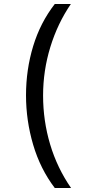

<svg xmlns="http://www.w3.org/2000/svg" viewBox="-20 -812 459 967"><path d="M256 135Q183 39 147 -83Q111 -205 111 -332Q111 -461 147 -579.5Q183 -698 256 -792H337Q270 -694 233.5 -575Q197 -456 197 -331Q197 -204 232.5 -85Q268 34 338 135Z"/></svg>

Font: ltamil05
Style: Book
Weight: 400
Designer: Jelle Bosma - Monotype Design Team
Foundry: Monotype Imaging Inc.
Version: Version 2.003